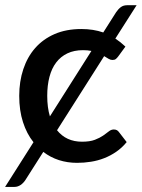

<svg xmlns="http://www.w3.org/2000/svg" viewBox="-38 -632 557 754"><path d="M93.5 -73.5 -18 102H19C27.3 102 35.2 99.5 42.8 94.5C50.2 89.5 56.7 82.8 62 74.5L132 -35.5C150.7 -21.2 171.2 -10.4 193.5 -3.2C215.8 3.9 239.5 7.5 264.5 7.5C282.8 7.5 301 6.1 319 3.2C337 0.4 354.3 -4.2 371 -10.8C387.7 -17.2 403.5 -25.7 418.5 -36C433.5 -46.3 447.2 -59 459.5 -74L429 -113.5C424.3 -120.2 417.7 -123.5 409 -123.5C402 -123.5 395.4 -121 389.3 -116C383.1 -111 375.7 -105.5 367 -99.5C358.3 -93.5 347.5 -88 334.5 -83C321.5 -78 304.7 -75.5 284 -75.5C242.7 -75.5 210 -90.5 186 -120.5L371 -411.5L388.5 -401C393.5 -398 398.5 -396.5 403.5 -396.5C409.2 -396.5 413.5 -397.7 416.5 -400C419.5 -402.3 422.7 -405.7 426 -410L454.5 -449C441.5 -461.3 428.3 -471.8 415 -480.5L498.5 -611.5H461.5C451.5 -611.5 443.2 -609 436.5 -604C429.8 -599 423.7 -592.3 418 -584L367.5 -504.5C341.8 -513.5 313.2 -518 281.5 -518C241.8 -518 206.8 -511.4 176.5 -498.3C146.2 -485.1 120.8 -466.8 100.3 -443.5C79.8 -420.2 64.2 -392.4 53.5 -360.3C42.8 -328.1 37.5 -293.2 37.5 -255.5C37.5 -217.2 42.4 -182.8 52.3 -152.3C62.1 -121.8 75.8 -95.5 93.5 -73.5ZM147.5 -255.5C147.5 -283.2 150.4 -308.1 156.3 -330.3C162.1 -352.4 170.9 -371.3 182.8 -386.8C194.6 -402.3 209.3 -414.2 226.8 -422.5C244.3 -430.8 264.7 -435 288 -435C300.3 -435 311.3 -434 321 -432L158 -175C151 -198 147.5 -224.8 147.5 -255.5Z"/></svg>

Font: Lato Semibold
Style: Regular
Weight: 600
Designer: Lukasz Dziedzic
Foundry: tyPoland Lukasz Dziedzic
Version: Version 2.006; 2014-01-15